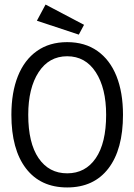

<svg xmlns="http://www.w3.org/2000/svg" viewBox="-20 -812 590 843"><path d="M275 11Q158 11 94 -72.5Q30 -156 30 -308Q30 -406 58.5 -477.5Q87 -549 142 -588Q197 -627 275 -627Q353 -627 408 -588Q463 -549 491.5 -477.5Q520 -406 520 -308Q520 -156 456 -72.5Q392 11 275 11ZM275 -51Q355 -51 400.5 -117.5Q446 -184 446 -308Q446 -425 400.5 -495Q355 -565 275 -565Q195 -565 149.5 -495Q104 -425 104 -308Q104 -184 149.5 -117.5Q195 -51 275 -51ZM326 -660 142 -721 180 -792 349 -703Z"/></svg>

Font: Inconsolata SemiExpanded
Style: Regular
Weight: 400
Width: 6
Monospace: yes
Designer: Raph Levien, Cyreal, Brenton Simpson
Foundry: Raph Levien, Cyreal, Google
Version: Version 3.000; ttfautohint (v1.8.2.53-6de2)